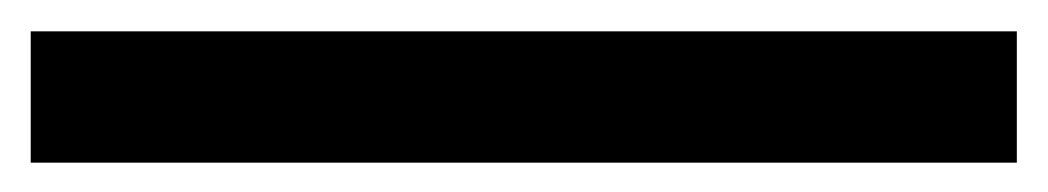

<svg xmlns="http://www.w3.org/2000/svg" viewBox="-20 39 682 125"><path d="M0 144.9V59.4H642V144.9Z"/></svg>

Font: Smooch Sans Thin
Style: Regular
Weight: 100
Designer: Robert E. Leuschke
Foundry: Robert E. Leuschke
Version: Version 1.010